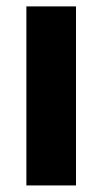

<svg xmlns="http://www.w3.org/2000/svg" viewBox="-20 -565 312 585"><path d="M60.4 0H211.6V-545.5H60.4Z"/></svg>

Font: TID UI
Style: Bold
Weight: 700
Designer: The TID Project Authors
Foundry: Bakken & Bæck
Version: Version 1.001;hotconv 1.0.109;makeotfexe 2.5.65596